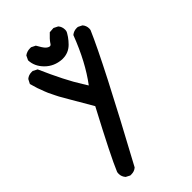

<svg xmlns="http://www.w3.org/2000/svg" viewBox="-253 -912 1006 1006"><g transform="rotate(-45 250.0 -408.5)"><path d="M45.9 -36.1Q45.9 -46.9 47.9 -50.8Q79.1 -127 210 -374Q166 -449.2 141.1 -492.2Q116.2 -535.2 111.3 -543.9Q106.4 -552.7 102.1 -562Q97.7 -571.3 93.3 -580.1Q88.9 -588.9 84.5 -598.1Q80.1 -607.4 76.7 -617.2Q73.2 -627 69.8 -636.2Q66.4 -645.5 62.5 -655.3Q56.6 -674.8 49.8 -698.2L62.5 -722.7Q78.1 -736.3 99.6 -736.3Q102.5 -736.3 108.4 -736.3L132.8 -723.6Q195.3 -581.1 245.1 -502.9Q253.9 -488.3 262.7 -474.6Q336.9 -573.2 391.6 -716.8L392.6 -718.8Q409.2 -732.4 430.7 -732.4Q438.5 -732.4 440.4 -731.4L461.9 -720.7Q475.6 -705.1 475.6 -683.6Q475.6 -676.8 474.6 -673.8Q404.3 -508.8 128.9 -1Q113.3 12.7 91.8 12.7Q88.9 12.7 83 12.7L60.5 1Q45.9 -15.6 45.9 -36.1ZM181.6 -830.1Q184.6 -830.1 190.4 -830.1L213.9 -818.4Q230.5 -788.1 241.2 -776.4Q253.9 -763.7 264.6 -763.7Q271.5 -763.7 277.3 -774.4Q288.1 -791 315.4 -816.4L344.7 -818.4L368.2 -806.6Q381.8 -791 381.8 -769.5Q381.8 -762.7 380.4 -757.8Q378.9 -752.9 374.5 -746.1Q370.1 -739.3 365.2 -731.4Q353.5 -714.8 338.9 -700.2Q308.6 -669.9 265.6 -669.9Q262.7 -669.9 260.7 -669.9H259.8Q205.1 -673.8 168.9 -710Q132.8 -746.1 130.9 -791V-793L142.6 -817.4Q160.2 -830.1 181.6 -830.1Z"/></g></svg>

Font: JasonHandwriting2
Style: SemiBold
Weight: 600
Version: Version 1.04.7